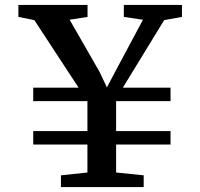

<svg xmlns="http://www.w3.org/2000/svg" viewBox="-20 -763 816 783"><path d="M300.5 -405.5 120 -681 55 -694V-743H337V-694L264 -682.5L386.5 -469L416 -406.5L449.5 -470L563 -682.5L485 -694V-743H722V-694L649.5 -681L481 -405.5H675.5V-350.5H453.5V-228.5H675.5V-173.5H453.5V-59.5L566 -48V0H228.5V-48L336.5 -59.5V-173.5H115.5V-228.5H336.5V-350.5H115.5V-405.5Z"/></svg>

Font: Merriweather 24pt SemiBold
Style: Regular
Weight: 600
Designer: Eben Sorkin
Foundry: Eben Sorkin
Version: Version 2.100